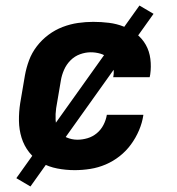

<svg xmlns="http://www.w3.org/2000/svg" viewBox="-20 -607 640 694"><path d="M250 8Q218 8 187 2Q156 -4 130 -18.5Q104 -33 85.5 -56.5Q67 -80 58 -109Q49 -138 48.5 -170Q48 -202 53 -234L70 -334Q75 -362 85 -389Q95 -416 113 -439.5Q131 -463 155 -481Q179 -499 206.5 -509.5Q234 -520 262 -524Q290 -528 317 -528Q346 -528 374 -524.5Q402 -521 427 -511Q452 -501 473 -484.5Q494 -468 507 -445Q520 -422 523.5 -394Q527 -366 523 -338L521 -328H389L390 -332Q393 -350 388.5 -367.5Q384 -385 372 -396.5Q360 -408 343 -413Q326 -418 308 -418Q289 -418 269.5 -411Q250 -404 235 -389Q220 -374 211.5 -354.5Q203 -335 200 -316L183 -216Q180 -195 181 -174Q182 -153 191.5 -136Q201 -119 220 -110.5Q239 -102 260 -102Q278 -102 296.5 -107.5Q315 -113 330 -125.5Q345 -138 354 -155.5Q363 -173 366 -191V-192H498V-190Q494 -163 482.5 -136Q471 -109 453.5 -85Q436 -61 412.5 -42.5Q389 -24 362 -12.5Q335 -1 306.5 3.5Q278 8 250 8ZM90 67 39 37 484 -587 535 -557Z"/></svg>

Font: Iosevka Aile Extrabold Oblique
Style: Regular
Weight: 800
Italic angle: -9°
Designer: Belleve Invis
Foundry: Belleve Invis
Version: Version 31.1.0; ttfautohint (v1.8.4)